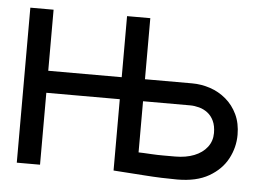

<svg xmlns="http://www.w3.org/2000/svg" viewBox="-42 -554 845 617"><g transform="rotate(5 380.0 -245.5)"><path d="M571 -303H419V-500H344V-303H107V-500H32V0H107V-232H344V-2Q344 -2 357.5 -1Q371 0 394.5 1.5Q418 3 445 5Q472 7 499.5 8Q527 9 550 9Q612 9 652 -14Q692 -37 711.5 -73.5Q731 -110 731 -151Q731 -188 717.5 -216.5Q704 -245 681 -264.5Q658 -284 629.5 -293.5Q601 -303 571 -303ZM537 -64Q518 -64 498.5 -64Q479 -64 462.5 -65Q446 -66 434.5 -66.5Q423 -67 419 -67V-232H571Q585 -232 600 -228Q615 -224 627.5 -214.5Q640 -205 647.5 -189Q655 -173 655 -150Q655 -124 640 -104.5Q625 -85 598.5 -74.5Q572 -64 537 -64Z"/></g></svg>

Font: Advent Pro Medium
Style: Regular
Weight: 500
Designer: VivaRado, Andreas Kalpakidis
Foundry: VivaRado, Andreas Kalpakidis
Version: Version 3.000